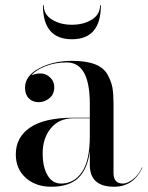

<svg xmlns="http://www.w3.org/2000/svg" viewBox="-20 -699 561 729"><path d="M146 -679Q146 -644 177.5 -624.5Q209 -605 253 -605Q297 -605 328.5 -624.5Q360 -644 360 -679H363Q363 -550 253 -550Q143 -550 143 -679ZM259 -252H321V-305Q321 -462 233 -462Q189 -462 152.5 -447.5Q116 -433 99 -413Q138 -428 162 -411.5Q186 -395 186 -368Q186 -341 167.5 -326Q149 -311 127 -311Q104 -311 89.5 -325.5Q75 -340 75 -366Q75 -411 128.5 -439.5Q182 -468 253 -468Q307 -468 340.5 -455Q374 -442 388.5 -415.5Q403 -389 407 -365.5Q411 -342 411 -305V-42Q411 -2 447 -2Q463 -2 484.5 -18Q506 -34 519 -63H521Q487 10 413 10Q321 10 321 -73V-126Q313 -58 278 -24Q243 10 175 10Q115 10 77.5 -24Q40 -58 40 -113Q40 -178 94.5 -215Q149 -252 259 -252ZM212 -2Q261 -2 291 -45.5Q321 -89 321 -181V-250H259Q204 -250 173 -212Q142 -174 142 -117Q142 -65 160.5 -33.5Q179 -2 212 -2Z"/></svg>

Font: Bodoni* 72
Style: Regular
Weight: 400
Version: Version 1.003